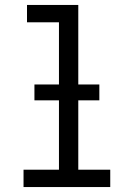

<svg xmlns="http://www.w3.org/2000/svg" viewBox="-20 -755 540 775"><path d="M75 0V-70H218V-665H89V-735H296V-70H425V0ZM119 -350V-414H381V-350Z"/></svg>

Font: Iosevka www.saffi
Style: Regular
Weight: 400
Monospace: yes
Designer: Belleve Invis
Foundry: Belleve Invis
Version: Version 22.0.2; ttfautohint (v1.8.3)